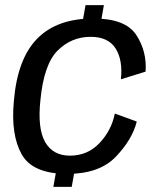

<svg xmlns="http://www.w3.org/2000/svg" viewBox="-20 -710 612 745"><path d="M299.3 -619.2H370.6L383.1 -690H311.9ZM187.1 15H258.3L271.3 -57.9H200ZM241.3 -35.3Q366 -35.3 429.7 -102.2Q493.5 -169.1 510.7 -238.3L425.6 -269.4Q412.3 -203.6 366 -154.8Q319.7 -106 251.6 -106Q185.3 -106 155.2 -158.8Q125 -211.6 136.8 -321.4Q150.2 -460.9 203.8 -514Q257.3 -567.1 331.7 -567.1Q400.1 -567.1 428.6 -521.9Q457.1 -476.8 449.1 -402.3L544.9 -432.1Q550.5 -510.3 508.8 -574.3Q467.1 -638.3 342.4 -638.3Q200.7 -638.3 124 -559.7Q47.2 -481.1 33.7 -317Q21.6 -186.3 64.4 -110.8Q107.1 -35.3 241.3 -35.3Z"/></svg>

Font: Anybody Thin
Style: Italic
Weight: 100
Italic angle: -10°
Designer: Tyler Finck
Foundry: Etcetera Type Company
Version: Version 1.114;gftools[0.9.25]